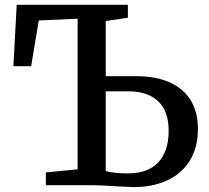

<svg xmlns="http://www.w3.org/2000/svg" viewBox="-20 -763 863 791"><path d="M168.9 -52.7 299.8 -65.4V-686L139.6 -678.7L108.4 -490.2H35.2L48.8 -743.2H506.8V-689.9L415.5 -676.3V-449.2H541Q622.1 -449.2 679.2 -423.6Q736.3 -397.9 765.9 -349.4Q795.4 -300.8 795.4 -232.4Q795.4 -155.3 762 -101.3Q728.5 -47.4 668.7 -19.8Q608.9 7.8 529.8 7.8Q522.9 7.8 466.3 4.9Q392.1 0 362.3 0H168.9ZM415.5 -58.1Q436.5 -53.2 455.6 -51Q474.6 -48.8 508.8 -48.8Q589.4 -48.8 632.1 -94.2Q674.8 -139.6 674.8 -224.1Q674.8 -305.7 631.3 -346.2Q587.9 -386.7 509.3 -386.7H415.5Z"/></svg>

Font: Merriweather
Style: Regular
Weight: 400
Designer: Eben Sorkin
Foundry: Eben Sorkin
Version: Version 1.584; ttfautohint (v1.6)